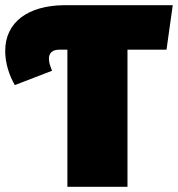

<svg xmlns="http://www.w3.org/2000/svg" viewBox="-22 -718 684 738"><path d="M222 -698C87 -696 -2 -634 -2 -522C-2 -474 14 -427 35 -391L178 -446C172 -462 166 -475 166 -493C166 -515 181 -527 205 -527H237V0H468V-527H618L642 -698Z"/></svg>

Font: Fira Sans Ultra
Style: Regular
Weight: 950
Designer: Carrois Corporate & Edenspiekermann AG
Foundry: Carrois Corporate GbR & Edenspiekermann AG
Version: Version 4.203;PS 004.203;hotconv 1.0.88;makeotf.lib2.5.64775